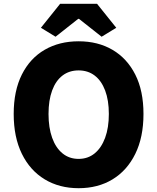

<svg xmlns="http://www.w3.org/2000/svg" viewBox="-20 -975 826 1009"><path d="M393 14Q292 14 215 -32.5Q138 -79 95 -166.5Q52 -254 52 -376Q52 -498 95 -583.5Q138 -669 215 -713.5Q292 -758 393 -758Q495 -758 571.5 -713Q648 -668 691 -583Q734 -498 734 -376Q734 -254 691 -166.5Q648 -79 571.5 -32.5Q495 14 393 14ZM393 -140Q442 -140 477.5 -169Q513 -198 532.5 -251Q552 -304 552 -376Q552 -448 532.5 -499.5Q513 -551 477.5 -578Q442 -605 393 -605Q344 -605 308.5 -578Q273 -551 254 -499.5Q235 -448 235 -376Q235 -304 254 -251Q273 -198 308.5 -169Q344 -140 393 -140ZM272 -782 195 -829 296 -955H490L591 -829L514 -782L395 -876H391Z"/></svg>

Font: Noto Sans TC Thin Black
Style: Regular
Weight: 900
Version: Version 2.004-H2;hotconv 1.0.118;makeotfexe 2.5.65603